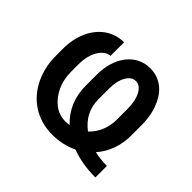

<svg xmlns="http://www.w3.org/2000/svg" viewBox="-129 -736 928 928"><g transform="rotate(45 335.0 -272.0)"><path d="M83.8 -438.6Q95.5 -464.8 112.2 -485.6Q128.9 -506.4 149.7 -521.1Q170.5 -535.9 195.1 -543.7Q219.8 -551.5 247.5 -551.5V-458.8Q214.5 -457 190.7 -418.3Q166.9 -379.6 166.9 -320V-272Q166.9 -217 186.4 -175.4Q207 -131.7 240.2 -106Q273.4 -80.3 317.5 -80.3Q331 -80.3 344.1 -82.4Q264.6 -158 264.6 -273.1V-345.9Q264.6 -390.6 275.9 -428.4Q287.3 -466.3 308.2 -493.8Q329.2 -521.3 359 -536.9Q388.8 -552.6 426.1 -552.6Q455.3 -552.6 478.9 -543.1Q502.5 -533.7 520.8 -517.6Q539.1 -501.4 552.2 -479.8Q565.3 -458.1 573.9 -433.6Q582.4 -409.1 586.5 -382.6Q590.6 -356.2 590.6 -331V-258.9Q590.6 -204.9 574.2 -160Q557.9 -115.1 526.6 -79.5Q546.9 -74.9 567.8 -72.6Q588.8 -70.3 611.2 -70.3V8.5Q562.9 8.5 522.9 1.4Q483 -5.7 447.4 -18.8Q388.8 9.9 317.5 9.9Q277 9.9 242.2 -0.5Q207.4 -11 178.8 -29.7Q150.2 -48.3 128.2 -74.4Q106.2 -100.5 91.1 -131.7Q76 -163 68.2 -198.7Q60.4 -234.4 60.4 -272V-320Q60.4 -386 83.8 -438.6ZM354.4 -343V-269.5Q354.4 -179.3 429 -123.2Q456 -148.1 471.4 -183.9Q486.9 -219.8 486.9 -261.7V-335.2Q486.9 -390.6 468.4 -425.1Q449.9 -459.5 420.8 -459.5Q391.7 -459.5 373.2 -427.2Q354.4 -394.5 354.4 -343Z"/></g></svg>

Font: Inter P Medium
Style: Regular
Weight: 500
Designer: Rasmus Andersson
Foundry: rsms
Version: Version 3.018;git-588b23468